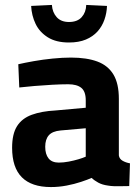

<svg xmlns="http://www.w3.org/2000/svg" viewBox="-20 -746 563 777"><path d="M186 11Q108 11 68.5 -28.5Q29 -68 29 -148Q29 -204 49 -235.5Q69 -267 108.5 -281.5Q148 -296 205 -299L327 -310V-340Q327 -376 309 -390.5Q291 -405 256 -405Q228 -405 191.5 -403Q155 -401 119.5 -398Q84 -395 58 -392L54 -486Q80 -492 116.5 -498.5Q153 -505 193 -509Q233 -513 267 -513Q331 -513 374 -497Q417 -481 439 -444.5Q461 -408 461 -346V-117Q463 -103 476 -95.5Q489 -88 506 -85L503 7Q487 7 471.5 7.5Q456 8 442 7.5Q428 7 417 5Q394 2 377.5 -7Q361 -16 351 -26Q335 -19 308 -10Q281 -1 249.5 5Q218 11 186 11ZM218 -88Q237 -88 258 -92Q279 -96 297.5 -101.5Q316 -107 327 -112V-227L225 -218Q192 -215 177.5 -198.5Q163 -182 163 -152Q163 -122 176.5 -105Q190 -88 218 -88ZM259 -574Q207 -574 173.5 -595Q140 -616 124 -649.5Q108 -683 106 -722L190 -726Q192 -696 209.5 -676.5Q227 -657 259 -657Q293 -657 310.5 -676.5Q328 -696 329 -726L413 -722Q412 -693 402.5 -666Q393 -639 374.5 -618.5Q356 -598 327.5 -586Q299 -574 259 -574Z"/></svg>

Font: Cairo Play
Style: Bold
Weight: 700
Version: Version 3.119